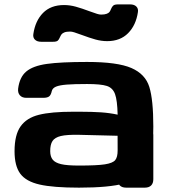

<svg xmlns="http://www.w3.org/2000/svg" viewBox="-20 -863 788 883"><path d="M46.9 -167.5Q46.9 -242.7 74.6 -281.7Q102.2 -320.8 158.8 -335Q215.4 -349.2 316.9 -349.2H346.2Q404.5 -349.1 444 -346.4Q483.5 -343.8 521 -335.7Q519.5 -401.9 509 -430.4Q498.5 -459 471.2 -467.8Q443.8 -476.6 380.3 -476.6Q320.6 -476.6 287.3 -474Q253.9 -471.4 237.5 -464.5Q221.2 -457.5 218.1 -443.9Q214.3 -426 205.8 -419.5Q197.4 -413.1 178.6 -413.1H101Q81.6 -413.1 71.4 -424.7Q61.2 -436.2 63.4 -455.5Q70.2 -508.5 100.9 -534.2Q131.6 -560 195.1 -569Q258.6 -578.1 380.3 -578.1Q520.3 -578.1 584.3 -550.2Q648.3 -522.4 666.7 -463.3Q685.1 -404.2 685.1 -281.2Q685.1 -157.3 653.8 -98.2Q622.5 -39.1 552.3 -19.5Q482.2 0 343.3 0Q224.6 0 162.1 -14.3Q99.6 -28.6 73.2 -64.2Q46.9 -99.8 46.9 -167.5ZM521 -171.9 520.8 -238.6 343.1 -243Q287 -244.1 259.5 -237.4Q232 -230.7 221.4 -214.4Q210.7 -198.1 210.9 -167.5Q211.1 -142.7 222.4 -128.7Q233.7 -114.6 261 -108.1Q288.3 -101.6 343.3 -101.6Q425.8 -101.6 462.3 -107.2Q498.7 -112.9 510 -126.8Q521.2 -140.7 521 -171.9ZM521 -39.1V-242.2Q521 -261.2 531 -271.2Q541 -281.2 560.1 -281.2H646Q665 -281.2 675 -271.2Q685.1 -261.2 685.1 -242.2V-39.1Q685.1 -20 675 -10Q665 0 646 0H560.1Q541 0 531 -10Q521 -20 521 -39.1ZM133.3 -706.2Q142.1 -767.1 177.8 -803.5Q213.6 -839.8 274.4 -839.8Q301.4 -839.8 328.8 -832.2Q356.2 -824.6 392.1 -811.1Q414.9 -802.8 426 -799.4Q437 -795.9 444.8 -795.9Q461.4 -795.9 470.7 -799.6Q480 -803.2 483.6 -808.1Q487.3 -813 490.7 -821.8Q495.1 -832.5 501.2 -837.6Q507.3 -842.8 523.4 -842.8H578.1Q597.2 -842.8 607 -833Q616.8 -823.2 614.3 -807.6Q605.5 -747.2 569.2 -710.5Q533 -673.8 473.1 -673.8Q446.2 -673.8 418.8 -681.4Q391.3 -689.1 355.5 -702.5Q332.6 -710.8 321.6 -714.3Q310.5 -717.8 302.7 -717.8Q285.6 -717.8 276.4 -714.1Q267.1 -710.4 263.2 -705.3Q259.3 -700.2 255.4 -691.4Q251.5 -681.2 245.6 -676Q239.7 -670.9 224.1 -670.9H169.4Q150.3 -670.9 140.5 -680.8Q130.8 -690.6 133.3 -706.2Z"/></svg>

Font: Gyrochrome
Style: Regular
Weight: 400
Designer: David Moles
Foundry: David Moles
Version: Version 1.005;Glyphs 3.2.3 (3260)